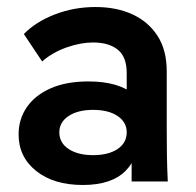

<svg xmlns="http://www.w3.org/2000/svg" viewBox="-20 -517 557 547"><path d="M355 0V-164L341 -206V-309Q341 -355 315.5 -375.5Q290 -396 245 -396Q210 -396 170 -382Q130 -368 100 -342L48 -420Q82 -455 136.5 -476Q191 -497 252 -497Q312 -497 357.5 -476Q403 -455 429 -414.5Q455 -374 455 -314V-157Q455 -117 455.5 -78.5Q456 -40 458 0ZM216 10Q133 10 83 -30Q33 -70 33 -134Q33 -177 56 -211Q79 -245 123.5 -265Q168 -285 232 -285Q319 -285 363.5 -246.5Q408 -208 408 -145H378Q378 -71 338 -30.5Q298 10 216 10ZM245 -75Q289 -75 315 -92.5Q341 -110 341 -140Q341 -169 315 -186.5Q289 -204 245 -204Q202 -204 175.5 -186.5Q149 -169 149 -140Q149 -110 175.5 -92.5Q202 -75 245 -75Z"/></svg>

Font: SUSE SemiBold
Style: Regular
Weight: 600
Designer: Rene Bieder
Foundry: SUSE
Version: Version 1.000